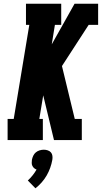

<svg xmlns="http://www.w3.org/2000/svg" viewBox="-20 -755 549 1035"><path d="M21 0V-114H54L138 -621H120V-735H310V-621H276L259 -516L382 -735H509V-621H458L314 -399L383 -114H421V0H271L213 -241L192 -114H211V0ZM171 260 130 218Q144 205 156 190Q168 175 177 159Q169 156 163.5 151Q158 146 154.5 139Q151 132 151 123.5Q151 115 152 107Q154 96 159 85Q164 74 173 66.5Q182 59 193.5 55.5Q205 52 216 52Q227 52 237.5 55.5Q248 59 254.5 66.5Q261 74 262.5 85Q264 96 262 107Q258 129 250.5 150Q243 171 231.5 191Q220 211 204.5 228.5Q189 246 171 260Z"/></svg>

Font: Iosevka Slab Heavy
Style: Italic
Weight: 900
Italic angle: -9°
Monospace: yes
Designer: Belleve Invis
Foundry: Belleve Invis
Version: Version 11.1.0; ttfautohint (v1.8.3)